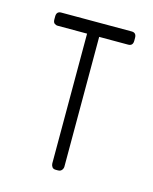

<svg xmlns="http://www.w3.org/2000/svg" viewBox="-72 -455 404 506"><g transform="rotate(15 129.5 -202.0)"><path d="M226 -368H147V-14Q147 -9 143.5 -4.5Q140 0 133 0H127Q120 0 117 -4.5Q114 -9 114 -14V-368H34Q29 -368 25 -371Q21 -374 21 -382V-390Q21 -404 34 -404H226Q239 -404 239 -390V-382Q239 -368 226 -368Z"/></g></svg>

Font: Chathura
Style: Regular
Weight: 300
Designer: Appaji Ambarisha Darbha
Foundry: Aditya Fonts
Version: Version 1.00 2015